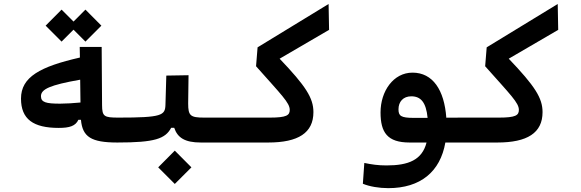

<svg xmlns="http://www.w3.org/2000/svg" viewBox="-20 -725 2970 982"><path d="M280.3 -70.8C336.4 -70.8 366.2 -80.6 380.9 -112.3H394C401.9 -24.4 446.8 3.9 580.1 3.9C613.3 3.9 622.6 -20 622.6 -62C622.6 -104.5 613.3 -123.5 585.9 -123.5C512.7 -123.5 502.4 -128.9 502 -187L500 -484.9H387.7L388.7 -430.7C185.5 -384.3 87.4 -331.5 87.4 -220.7C87.4 -115.2 150.4 -70.8 280.3 -70.8ZM417 -512.2 498.5 -593.8 417 -675.8 356 -614.7 294.9 -675.8 213.4 -593.8 294.9 -512.2 356 -573.2ZM390.1 -317.4 391.6 -200.7C358.4 -197.3 314.9 -194.8 287.6 -194.8C215.3 -194.8 189.5 -201.7 189.5 -232.9C189.5 -268.6 234.4 -290 390.1 -317.4Z M580.1 3.9C772 3.9 825.2 -15.1 855.5 -71.3H871.1C887.7 -21.5 924.3 3.9 1007.3 3.9H1166C1189.5 3.9 1208.5 -16.1 1208.5 -67.9C1208.5 -104.5 1196.8 -123.5 1171.9 -123.5H1024.4C953.6 -123.5 942.4 -132.8 942.4 -195.8L944.3 -340.3L830.6 -338.4L826.2 -189C824.7 -134.8 808.1 -123.5 585.9 -123.5ZM874 215.8 959 130.9 874 45.4 789.1 130.9Z M1166 3.9H1352.1C1505.4 3.9 1583 -45.4 1583 -151.4C1583 -223.6 1544.4 -284.2 1410.2 -424.8L1663.1 -572.3L1660.6 -704.6L1297.4 -482.9L1289.6 -386.2C1420.4 -238.8 1461.9 -199.2 1461.9 -163.1C1461.9 -135.3 1445.8 -123.5 1359.9 -123.5H1171.9Z M1965.8 237.3C2130.4 237.3 2231.9 153.3 2257.8 3.9H2338.9C2368.2 3.9 2385.3 -19 2385.3 -59.6C2385.3 -100.6 2373.5 -123.5 2343.8 -123.5L2262.7 -123C2252.4 -264.6 2193.8 -353.5 2089.8 -353.5C1991.7 -353.5 1926.3 -258.3 1926.3 -149.9C1926.3 -47.9 1960.9 3.9 2074.7 3.9H2161.6C2138.7 93.3 2069.3 121.1 1957 121.1C1913.1 121.1 1881.3 116.2 1843.3 108.4L1835.9 214.8C1869.6 229 1919.4 237.3 1965.8 237.3ZM2167 -122.1C2152.3 -122.1 2138.2 -122.1 2123 -122.1C2114.3 -122.1 2105.5 -122.1 2096.2 -122.1C2030.3 -122.1 2018.1 -132.3 2018.1 -166C2018.1 -204.6 2042 -232.4 2083.5 -232.4C2131.3 -232.4 2159.2 -203.1 2167 -122.1Z M2337.9 3.9H2523.9C2677.2 3.9 2754.9 -45.4 2754.9 -151.4C2754.9 -223.6 2716.3 -284.2 2582 -424.8L2835 -572.3L2832.5 -704.6L2469.2 -482.9L2461.4 -386.2C2592.3 -238.8 2633.8 -199.2 2633.8 -163.1C2633.8 -135.3 2617.7 -123.5 2531.7 -123.5H2343.8Z"/></svg>

Font: Cascadia Mono SemiBold
Style: Regular
Weight: 600
Monospace: yes
Designer: Aaron Bell
Foundry: Saja Typeworks
Version: Version 2404.023